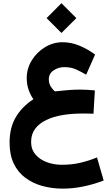

<svg xmlns="http://www.w3.org/2000/svg" viewBox="-20 -817 688 1175"><path d="M356 -797.4 447.3 -706.1 356 -615.2 265.1 -706.1ZM560.5 -263.7 552.2 -121.1Q530.3 -122.1 513.4 -122.1Q496.6 -122.1 480 -122.1Q418.5 -122.1 362.5 -112.8Q306.6 -103.5 263.4 -82.8Q220.2 -62 195.3 -29.1Q170.4 3.9 170.4 51.8Q170.4 97.2 197 128.4Q223.6 159.7 266.6 175.5Q309.6 191.4 358.9 191.4Q418.9 191.4 470.5 179.4Q522 167.5 573.7 146.5L614.3 287.6Q556.2 310.5 491.2 324Q426.3 337.4 364.3 337.4Q299.3 337.4 240.7 321.5Q182.1 305.7 136.5 272.2Q90.8 238.8 64.7 185.1Q38.6 131.3 38.6 56.2Q38.6 -34.7 76.2 -99.1Q113.8 -163.6 184.6 -210Q168.5 -231.4 156 -265.1Q143.6 -298.8 143.6 -338.4Q143.6 -397.9 174.6 -448Q205.6 -498 255.6 -528.3Q305.7 -558.6 363.3 -558.6Q414.1 -558.6 464.1 -538.3Q514.2 -518.1 562 -483.4L507.3 -359.9Q476.1 -378.4 445.1 -392.3Q414.1 -406.2 373 -406.2Q337.9 -406.2 308.3 -386.5Q278.8 -366.7 278.8 -331.5Q278.8 -305.7 291.5 -286.1Q304.2 -266.6 316.4 -257.8Q359.9 -262.7 396.2 -265.6Q432.6 -268.6 469.7 -268.6Q512.2 -268.6 560.5 -263.7Z"/></svg>

Font: Vazirmatn UI FD Black
Style: Regular
Weight: 900
Designer: Saber Rastikerdar
Foundry: Saber Rastikerdar
Version: Version 33.003